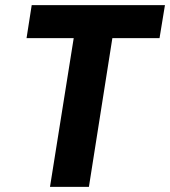

<svg xmlns="http://www.w3.org/2000/svg" viewBox="-20 -725 660 745"><path d="M174 0 266 -577H83L103 -705H620L599 -577H416L325 0Z"/></svg>

Font: Nunito Sans 7pt Condensed ExtraBold
Style: Italic
Weight: 800
Width: 3
Italic angle: -9°
Designer: Vernon Adams
Foundry: Vernon Adams
Version: Version 3.101;gftools[0.9.27]